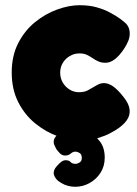

<svg xmlns="http://www.w3.org/2000/svg" viewBox="-20 -525 527 737"><path d="M287 14Q246 14 200.5 -2.5Q155 -19 115 -51.5Q75 -84 50 -133Q25 -182 25 -247Q25 -311 50 -359.5Q75 -408 114.5 -440Q154 -472 199.5 -488.5Q245 -505 285 -505Q323 -505 351 -497Q379 -489 397 -479.5Q415 -470 423 -465Q443 -453 460.5 -437.5Q478 -422 478 -396Q478 -383 473 -369.5Q468 -356 457 -339Q421 -284 385 -284Q369 -284 357 -289.5Q345 -295 335 -302Q325 -309 313.5 -314.5Q302 -320 285 -320Q265 -320 248 -310Q231 -300 221 -283.5Q211 -267 211 -246Q211 -225 221 -208Q231 -191 247.5 -181Q264 -171 283 -171Q297 -171 306.5 -174Q316 -177 321 -180.5Q326 -184 327 -184Q341 -192 353.5 -199Q366 -206 379 -206Q396 -206 414 -193.5Q432 -181 454 -153Q475 -127 477.5 -104.5Q480 -82 466 -62.5Q452 -43 423 -25Q420 -23 402.5 -13.5Q385 -4 356 5Q327 14 287 14ZM269 192Q240 192 215 177.5Q190 163 186 141Q186 126 197 114Q208 101 216 95.5Q224 90 232 90Q245 90 251 97Q257 104 271 104Q276 104 285 99Q294 94 294 81Q294 67 285 62Q276 57 270 57Q260 57 251.5 64.5Q243 72 230 72Q218 72 209.5 63Q201 54 196 47Q192 39 189 32.5Q186 26 186 20Q186 5 199.5 -6.5Q213 -18 232.5 -24Q252 -30 270 -30Q293 -30 319 -18Q345 -6 363.5 18Q382 42 382 80Q382 113 366 138Q350 163 324 177.5Q298 192 269 192Z"/></svg>

Font: Fredoka Light
Style: Bold
Weight: 700
Version: Version 2.001